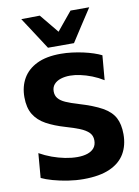

<svg xmlns="http://www.w3.org/2000/svg" viewBox="-104 -1035 807 1116"><g transform="rotate(-10 300.0 -477.0)"><path d="M297 13Q252.5 13 205.8 5.8Q159 -1.5 118.2 -13Q77.5 -24.5 52 -37L64 -181.5Q98.5 -162 136.2 -148.2Q174 -134.5 211.8 -127Q249.5 -119.5 284 -119.5Q318.5 -119.5 344 -128Q369.5 -136.5 383.5 -153.8Q397.5 -171 397.5 -198.5Q397.5 -226.5 379.2 -244.8Q361 -263 327 -276.8Q293 -290.5 246 -304Q181 -323 135 -348.2Q89 -373.5 64.8 -413.2Q40.5 -453 40.5 -515.5Q40.5 -578 68 -625.8Q95.5 -673.5 151 -700.5Q206.5 -727.5 291.5 -727.5Q325 -727.5 358.5 -723.2Q392 -719 423.8 -712Q455.5 -705 482.5 -696Q509.5 -687 529.5 -677L517 -532Q485 -552 450.5 -565.5Q416 -579 383 -586Q350 -593 323 -593Q292.5 -593 267.8 -585Q243 -577 228.5 -560.5Q214 -544 214 -519Q214 -494.5 227.8 -477.8Q241.5 -461 270.2 -448.2Q299 -435.5 344.5 -422Q430 -396.5 479.5 -368.8Q529 -341 549.8 -302Q570.5 -263 570.5 -204Q570.5 -138.5 542 -89.8Q513.5 -41 453 -14Q392.5 13 297 13ZM225.5 -775Q194.5 -823.5 163.2 -871Q132 -918.5 101.5 -965.5L211 -967Q238.5 -933.5 265.8 -900.5Q293 -867.5 321 -833H283.5Q311 -867 338.2 -899.8Q365.5 -932.5 392 -965H502.5Q472 -918.5 441 -871Q410 -823.5 379 -775Z"/></g></svg>

Font: Commissioner Thin
Style: Bold
Weight: 700
Version: Version 1.001;gftools[0.9.23]